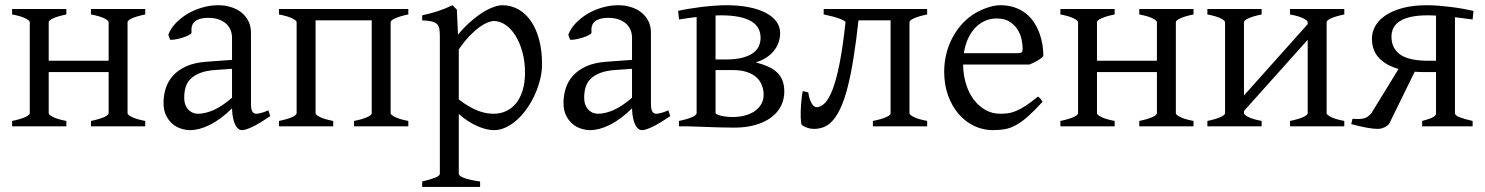

<svg xmlns="http://www.w3.org/2000/svg" viewBox="-20 -489 5746 743"><path d="M332 0V-21Q365.2 -27.8 382.8 -35.9Q400.4 -43.9 400.4 -50.8V-210H168.5V-50.8Q168.5 -44.9 184.8 -36.4Q201.2 -27.8 236.8 -21V0H26.9V-21Q60.1 -27.8 77.6 -35.9Q95.2 -43.9 95.2 -50.8V-403.3Q95.2 -409.2 78.9 -417.7Q62.5 -426.3 26.9 -433.1V-454.1H236.8V-433.1Q203.6 -426.3 186 -418.2Q168.5 -410.2 168.5 -403.3V-253.9H400.4V-403.3Q400.4 -409.2 384 -417.7Q367.7 -426.3 332 -433.1V-454.1H542V-433.1Q508.8 -426.3 491.2 -418.2Q473.6 -410.2 473.6 -403.3V-50.8Q473.6 -44.9 490 -36.4Q506.3 -27.8 542 -21V0Z M745.6 -48.8Q774.9 -48.8 807.9 -63.7Q840.8 -78.6 877.9 -110.8V-222.7L814.9 -218.3Q777.3 -215.8 753.7 -206.3Q730 -196.8 716.3 -182.4Q702.6 -168 697.8 -149.9Q692.9 -131.8 692.9 -111.8Q692.9 -92.3 698.7 -80.1Q704.6 -67.9 712.9 -60.8Q721.2 -53.7 730.2 -51.3Q739.3 -48.8 745.6 -48.8ZM1025.9 -40Q984.4 -11.2 957.3 1.7Q930.2 14.6 916.5 14.6Q900.4 14.6 889.6 -7.8Q878.9 -30.3 877.9 -69.8Q856 -47.9 834 -31.7Q812 -15.6 791 -5.4Q770 4.9 751.2 9.8Q732.4 14.6 716.8 14.6Q699.2 14.6 680.7 8.8Q662.1 2.9 647.2 -9.8Q632.3 -22.5 622.6 -42.5Q612.8 -62.5 612.8 -90.8Q612.8 -119.6 621.3 -147Q629.9 -174.3 649.4 -196Q668.9 -217.8 700.4 -232.2Q731.9 -246.6 777.8 -250L877.9 -257.3V-342.8Q877.9 -359.4 871.8 -373.8Q865.7 -388.2 853.5 -398.7Q841.3 -409.2 823.2 -414.8Q805.2 -420.4 781.2 -419.9Q749.5 -418.9 733.9 -405.8Q718.3 -392.6 721.2 -363.3Q721.7 -358.9 711.2 -353.3Q700.7 -347.7 686.3 -343.3Q671.9 -338.9 658 -336.4Q644 -334 638.2 -335.4L631.3 -354.5Q640.6 -378.9 660.4 -399.7Q680.2 -420.4 706.3 -435.8Q732.4 -451.2 763.2 -460Q793.9 -468.8 824.7 -468.8Q851.6 -468.8 874.5 -461.4Q897.5 -454.1 914.6 -440.4Q931.6 -426.8 941.4 -407Q951.2 -387.2 951.2 -362.3V-86.9Q951.2 -66.4 956.5 -57.6Q961.9 -48.8 970.7 -48.8Q977.5 -48.8 988.3 -51.3Q999 -53.7 1018.6 -62Z M1350.1 0V-21Q1382.3 -27.3 1399.9 -35.2Q1417.5 -43 1418.5 -49.8V-410.2H1201.2V-50.8Q1201.2 -44.9 1217.5 -36.4Q1233.9 -27.8 1269.5 -21V0H1059.6V-21Q1092.8 -27.8 1110.4 -35.9Q1127.9 -43.9 1127.9 -50.8V-403.8Q1127 -409.7 1110.6 -418Q1094.2 -426.3 1059.6 -433.1V-454.1H1560.1V-433.1Q1526.9 -426.3 1509.3 -418.2Q1491.7 -410.2 1491.7 -403.3V-50.8Q1491.7 -44.9 1508.1 -36.4Q1524.4 -27.8 1560.1 -21V0Z M2011.7 -208Q2011.7 -250.5 2001.7 -287.1Q1991.7 -323.7 1975.1 -350.6Q1958.5 -377.4 1936.5 -392.6Q1914.6 -407.7 1891.1 -407.7Q1882.3 -407.7 1868.2 -402.3Q1854 -397 1835.9 -384.3Q1817.9 -371.6 1797.4 -350.3Q1776.9 -329.1 1755.4 -297.9V-104Q1777.3 -87.4 1796.1 -76.7Q1814.9 -65.9 1831.3 -59.8Q1847.7 -53.7 1862.3 -51.3Q1877 -48.8 1890.1 -48.8Q1916.5 -48.8 1938.7 -59.1Q1960.9 -69.3 1977.1 -89.4Q1993.2 -109.4 2002.4 -139.2Q2011.7 -168.9 2011.7 -208ZM2077.6 -240.2Q2077.6 -211.9 2070.3 -182.1Q2063 -152.3 2050.3 -124Q2037.6 -95.7 2020 -70.3Q2002.4 -44.9 1981.7 -26.1Q1960.9 -7.3 1938 3.7Q1915 14.6 1891.1 14.6Q1862.3 14.6 1826.2 -1.5Q1790 -17.6 1755.4 -47.9V183.1Q1755.4 190.9 1773.7 198.7Q1792 206.5 1837.9 213.4V234.4H1613.8V213.4Q1646 205.6 1664.1 198.5Q1682.1 191.4 1682.1 183.1V-347.2Q1682.1 -365.2 1680.2 -377Q1678.2 -388.7 1671.1 -395.8Q1664.1 -402.8 1650.6 -406Q1637.2 -409.2 1613.8 -410.2V-429.7Q1630.4 -433.1 1645.5 -437.3Q1660.6 -441.4 1674.8 -446Q1689 -450.7 1702.9 -456.3Q1716.8 -461.9 1731 -468.8L1748 -451.7L1752.4 -355Q1776.9 -384.3 1801.5 -405.8Q1826.2 -427.2 1848.6 -441.2Q1871.1 -455.1 1890.4 -461.9Q1909.7 -468.8 1923.8 -468.8Q1957 -468.8 1985.4 -453.1Q2013.7 -437.5 2034.2 -408Q2054.7 -378.4 2066.2 -335.9Q2077.6 -293.5 2077.6 -240.2Z M2293.5 -48.8Q2322.8 -48.8 2355.7 -63.7Q2388.7 -78.6 2425.8 -110.8V-222.7L2362.8 -218.3Q2325.2 -215.8 2301.5 -206.3Q2277.8 -196.8 2264.2 -182.4Q2250.5 -168 2245.6 -149.9Q2240.7 -131.8 2240.7 -111.8Q2240.7 -92.3 2246.6 -80.1Q2252.4 -67.9 2260.7 -60.8Q2269 -53.7 2278.1 -51.3Q2287.1 -48.8 2293.5 -48.8ZM2573.7 -40Q2532.2 -11.2 2505.1 1.7Q2478 14.6 2464.4 14.6Q2448.2 14.6 2437.5 -7.8Q2426.8 -30.3 2425.8 -69.8Q2403.8 -47.9 2381.8 -31.7Q2359.9 -15.6 2338.9 -5.4Q2317.9 4.9 2299.1 9.8Q2280.3 14.6 2264.6 14.6Q2247.1 14.6 2228.5 8.8Q2210 2.9 2195.1 -9.8Q2180.2 -22.5 2170.4 -42.5Q2160.6 -62.5 2160.6 -90.8Q2160.6 -119.6 2169.2 -147Q2177.7 -174.3 2197.3 -196Q2216.8 -217.8 2248.3 -232.2Q2279.8 -246.6 2325.7 -250L2425.8 -257.3V-342.8Q2425.8 -359.4 2419.7 -373.8Q2413.6 -388.2 2401.4 -398.7Q2389.2 -409.2 2371.1 -414.8Q2353 -420.4 2329.1 -419.9Q2297.4 -418.9 2281.7 -405.8Q2266.1 -392.6 2269 -363.3Q2269.5 -358.9 2259 -353.3Q2248.5 -347.7 2234.1 -343.3Q2219.7 -338.9 2205.8 -336.4Q2191.9 -334 2186 -335.4L2179.2 -354.5Q2188.5 -378.9 2208.3 -399.7Q2228 -420.4 2254.2 -435.8Q2280.3 -451.2 2311 -460Q2341.8 -468.8 2372.6 -468.8Q2399.4 -468.8 2422.4 -461.4Q2445.3 -454.1 2462.4 -440.4Q2479.5 -426.8 2489.3 -407Q2499 -387.2 2499 -362.3V-86.9Q2499 -66.4 2504.4 -57.6Q2509.8 -48.8 2518.6 -48.8Q2525.4 -48.8 2536.1 -51.3Q2546.9 -53.7 2566.4 -62Z M2769 -429.7Q2764.2 -429.7 2759.3 -429.4Q2754.4 -429.2 2749 -429.2V-258.8H2788.1Q2828.1 -258.8 2854.5 -266.1Q2880.9 -273.4 2896 -285.2Q2911.1 -296.9 2917.2 -312Q2923.3 -327.1 2923.3 -342.8Q2923.3 -363.3 2914.6 -379.4Q2905.8 -395.5 2887 -406.7Q2868.2 -418 2839.1 -423.8Q2810.1 -429.7 2769 -429.7ZM2749 -217.8V-52.7Q2749 -51.8 2750 -48.8Q2762.2 -42 2779.5 -39.1Q2796.9 -36.1 2814 -36.1Q2839.4 -36.1 2861.3 -41.7Q2883.3 -47.4 2899.7 -58.3Q2916 -69.3 2925.5 -85.4Q2935.1 -101.6 2935.1 -122.1Q2935.1 -142.1 2928.2 -159.4Q2921.4 -176.8 2907.2 -189.7Q2893.1 -202.6 2870.6 -210.2Q2848.1 -217.8 2816.9 -217.8ZM3015.1 -134.3Q3015.1 -103.5 3001.7 -77.9Q2988.3 -52.2 2963.4 -33.9Q2938.5 -15.6 2902.8 -5.4Q2867.2 4.9 2822.8 4.9Q2814 4.9 2801.5 4.6Q2789.1 4.4 2775.1 4.2Q2761.2 3.9 2746.3 3.4Q2731.4 2.9 2717.3 2.4Q2683.6 1.5 2647 0H2607.4V-21Q2640.6 -27.8 2658.2 -35.9Q2675.8 -43.9 2675.8 -50.8V-423.3Q2657.2 -420.9 2639.6 -418.5Q2622.1 -416 2607.9 -413.6L2604 -446.8Q2620.1 -450.7 2643.1 -454.6Q2666 -458.5 2691.7 -461.7Q2717.3 -464.8 2743.4 -466.8Q2769.5 -468.8 2791 -468.8Q2838.9 -468.8 2877.4 -461.2Q2916 -453.6 2943.1 -439.5Q2970.2 -425.3 2984.6 -405.5Q2999 -385.7 2999 -360.8Q2998.5 -321.3 2974.1 -291.5Q2949.7 -261.7 2904.8 -247.6Q2931.2 -240.7 2951.7 -231.7Q2972.2 -222.7 2986.3 -209.5Q3000.5 -196.3 3007.8 -178Q3015.1 -159.7 3015.1 -134.3Z M3357.9 0V-21Q3390.1 -27.3 3408.2 -35.2Q3426.3 -43 3426.3 -49.8V-410.2H3302.2Q3293 -326.7 3282.7 -263.2Q3272.5 -199.7 3260.5 -152.8Q3248.5 -106 3234.6 -75Q3220.7 -43.9 3204.6 -24.9Q3188.5 -5.9 3169.9 2Q3151.4 9.8 3129.4 9.8Q3117.2 9.8 3105.2 5.9Q3093.3 2 3083.5 -4.9Q3081.5 -6.3 3080.3 -14.2Q3079.1 -22 3078.6 -33.4Q3078.1 -44.9 3078.6 -58.8Q3079.1 -72.8 3080.1 -86.9Q3081.1 -101.1 3082.8 -114.3Q3084.5 -127.4 3086.9 -136.7L3107.9 -131.3Q3110.4 -113.8 3114.5 -102.8Q3118.7 -91.8 3123.3 -85.2Q3127.9 -78.6 3132.6 -76.4Q3137.2 -74.2 3141.1 -74.2Q3157.2 -74.7 3172.6 -90.6Q3188 -106.4 3202.4 -144Q3216.8 -181.6 3229.2 -244.6Q3241.7 -307.6 3252 -403.3Q3251.5 -406.2 3244.6 -409.9Q3237.8 -413.6 3226.3 -417.7Q3214.8 -421.9 3199.7 -425.8Q3184.6 -429.7 3167.5 -433.1V-454.1H3567.9V-433.1Q3534.7 -426.3 3517.1 -418.2Q3499.5 -410.2 3499.5 -403.3V-50.8Q3499.5 -44.9 3515.9 -36.4Q3532.2 -27.8 3567.9 -21V0Z M3836.9 -417.5Q3811.5 -417.5 3790.3 -407.7Q3769 -397.9 3752.7 -380.1Q3736.3 -362.3 3725.3 -337.6Q3714.4 -313 3710 -283.2H3918.9Q3930.2 -283.2 3933.8 -286.9Q3937.5 -290.5 3937.5 -300.8Q3937.5 -314 3933.8 -333.7Q3930.2 -353.5 3919.2 -372.3Q3908.2 -391.1 3888.4 -404.3Q3868.7 -417.5 3836.9 -417.5ZM4017.6 -272Q4008.8 -262.2 3994.1 -253.9Q3979.5 -245.6 3963.9 -239.3H3707Q3707.5 -201.2 3717.5 -166.7Q3727.5 -132.3 3746.3 -106.2Q3765.1 -80.1 3791.7 -64.5Q3818.4 -48.8 3851.6 -48.8Q3866.7 -48.8 3881.1 -50.8Q3895.5 -52.7 3912.1 -59.6Q3928.7 -66.4 3949 -79.6Q3969.2 -92.8 3996.6 -115.2Q4002.9 -111.8 4007.6 -105.5Q4012.2 -99.1 4014.6 -95.2Q3981.9 -59.6 3957.3 -37.8Q3932.6 -16.1 3910.9 -4.4Q3889.2 7.3 3867.9 11Q3846.7 14.6 3821.8 14.6Q3784.2 14.6 3750.2 -1.5Q3716.3 -17.6 3690.4 -47.1Q3664.6 -76.7 3649.2 -118.4Q3633.8 -160.2 3633.8 -211.9Q3633.8 -244.6 3641.1 -276.4Q3648.4 -308.1 3662.4 -336.4Q3676.3 -364.7 3696.3 -388.7Q3716.3 -412.6 3741.7 -430.2Q3752.4 -437.5 3765.9 -444.6Q3779.3 -451.7 3793.9 -457Q3808.6 -462.4 3823 -465.6Q3837.4 -468.8 3850.6 -468.8Q3882.3 -468.8 3907.2 -460Q3932.1 -451.2 3950.7 -436.3Q3969.2 -421.4 3981.9 -401.6Q3994.6 -381.8 4002.7 -359.9Q4010.7 -337.9 4014.2 -315.2Q4017.6 -292.5 4017.6 -272Z M4388.7 0V-21Q4421.9 -27.8 4439.5 -35.9Q4457 -43.9 4457 -50.8V-210H4225.1V-50.8Q4225.1 -44.9 4241.5 -36.4Q4257.8 -27.8 4293.5 -21V0H4083.5V-21Q4116.7 -27.8 4134.3 -35.9Q4151.9 -43.9 4151.9 -50.8V-403.3Q4151.9 -409.2 4135.5 -417.7Q4119.1 -426.3 4083.5 -433.1V-454.1H4293.5V-433.1Q4260.3 -426.3 4242.7 -418.2Q4225.1 -410.2 4225.1 -403.3V-253.9H4457V-403.3Q4457 -409.2 4440.7 -417.7Q4424.3 -426.3 4388.7 -433.1V-454.1H4598.6V-433.1Q4565.4 -426.3 4547.9 -418.2Q4530.3 -410.2 4530.3 -403.3V-50.8Q4530.3 -44.9 4546.6 -36.4Q4563 -27.8 4598.6 -21V0Z M4972.2 0V-21Q5005.4 -27.8 5022.9 -35.9Q5040.5 -43.9 5040.5 -50.8V-335L4793.9 -59.6V-50.8Q4793.9 -44.9 4810.3 -36.4Q4826.7 -27.8 4862.3 -21V0H4652.3V-21Q4685.5 -27.8 4703.1 -35.9Q4720.7 -43.9 4720.7 -50.8V-403.3Q4720.7 -409.2 4704.3 -417.7Q4688 -426.3 4652.3 -433.1V-454.1H4862.3V-433.1Q4829.1 -426.3 4811.5 -418.2Q4793.9 -410.2 4793.9 -403.3V-119.6L5040.5 -395.5V-403.3Q5040.5 -409.2 5024.2 -417.7Q5007.8 -426.3 4972.2 -433.1V-454.1H5182.1V-433.1Q5148.9 -426.3 5131.3 -418.2Q5113.8 -410.2 5113.8 -403.3V-50.8Q5113.8 -44.9 5130.1 -36.4Q5146.5 -27.8 5182.1 -21V0Z M5364.7 -347.2Q5364.7 -302.7 5397.2 -278.8Q5429.7 -254.9 5501.5 -253.9H5537.1V-428.7Q5528.8 -429.2 5520.8 -429.4Q5512.7 -429.7 5505.9 -429.7Q5466.3 -429.7 5439.5 -423.6Q5412.6 -417.5 5396 -406.5Q5379.4 -395.5 5372.1 -380.4Q5364.7 -365.2 5364.7 -347.2ZM5213.9 -29.3Q5229 -28.3 5239.7 -28.6Q5250.5 -28.8 5258.5 -31Q5266.6 -33.2 5272.9 -37.8Q5279.3 -42.5 5286.6 -50.3L5392.1 -222.2Q5344.7 -235.4 5316.9 -264.2Q5289.1 -293 5289.1 -340.3Q5289.1 -363.8 5301.3 -386.7Q5313.5 -409.7 5339.6 -428Q5365.7 -446.3 5406 -457.5Q5446.3 -468.8 5502.9 -468.8Q5524.9 -468.8 5548.6 -466.8Q5572.3 -464.8 5595.7 -461.9Q5619.1 -459 5641.1 -455.1Q5663.1 -451.2 5682.1 -446.8L5678.7 -413.6L5610.4 -422.4V-50.8Q5610.4 -42 5628.4 -35.2Q5646.5 -28.3 5678.7 -21V0H5483.4V-21Q5501.5 -25.9 5512.2 -29.8Q5522.9 -33.7 5528.3 -37.1Q5533.7 -40.5 5535.4 -43.7Q5537.1 -46.9 5537.1 -50.8V-210H5494.6Q5473.6 -210 5454.6 -211.4L5356 -10.3Q5349.6 -2 5336.9 3.9Q5324.2 9.8 5311.5 9.8Q5293.5 9.8 5266.4 4.6Q5239.3 -0.5 5209 -8.8Z"/></svg>

Font: Gentium Unicode
Style: Regular
Weight: 400
Version: Version 1.009